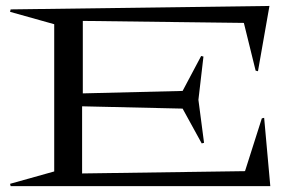

<svg xmlns="http://www.w3.org/2000/svg" viewBox="-20 -632 998 652"><path d="M14.2 -7.8 164.1 -49.8V-549.8L14.2 -591.8L16.1 -600.1L895 -611.8L856 -390.1L848.1 -392.1L808.1 -554.2L261.2 -561V-314.9L600.1 -323.2L663.1 -441.9L670.9 -439.9L653.8 -293L672.9 -147L665 -145L600.1 -263.2L258.8 -271V-43L812 -50.8L869.1 -230L877 -231.9L897.9 0H16.1Z"/></svg>

Font: Halibut Exp
Style: Regular
Weight: 400
Width: 7
Designer: Matteo Maggi
Foundry: Collletttivo
Version: Version 3.080 | FøM Fix